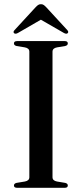

<svg xmlns="http://www.w3.org/2000/svg" viewBox="-20 -896 390 916"><path d="M230.5 -50.5Q230.5 -34 252 -30L291 -23.5Q303.5 -20.5 303.5 -11Q303.5 0 288.5 0H62Q46.5 0 46.5 -11Q46.5 -20.5 59 -23.5L98.5 -30Q120 -34 120 -50.5V-649.5Q120 -666 98.5 -670L59 -676.5Q46.5 -679.5 46.5 -689Q46.5 -700 62 -700H288.5Q303.5 -700 303.5 -689Q303.5 -679.5 291 -676.5L252 -670Q230.5 -666 230.5 -649.5ZM302 -737Q296 -732.5 284.5 -739L175 -802L66 -739Q54.5 -732.5 48 -737Q40.5 -743 49.5 -752.5L148.5 -860Q155.5 -867.5 161.2 -871.8Q167 -876 175.5 -876Q183.5 -876 189.2 -871.8Q195 -867.5 202 -860L301 -752.5Q309.5 -743 302 -737Z"/></svg>

Font: Fraunces 72pt S000
Style: Regular
Weight: 400
Version: Version 1.000; ttfautohint (v1.8.3)